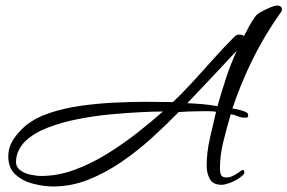

<svg xmlns="http://www.w3.org/2000/svg" viewBox="-20 -617 1039 694"><path d="M173 57Q139 57 101 47.5Q63 38 36.5 14.5Q10 -9 10 -51Q10 -86 29 -114Q48 -142 73 -163Q109 -192 160.5 -209Q212 -226 271.5 -234.5Q331 -243 392.5 -246Q454 -249 509 -249Q535 -249 559.5 -248.5Q584 -248 605 -248Q633 -274 670 -314Q707 -354 747.5 -399.5Q788 -445 828 -485Q835 -492 844 -492Q849 -492 853.5 -491Q858 -490 862 -487Q871 -505 881.5 -524Q892 -543 904 -559Q909 -566 924.5 -574.5Q940 -583 956.5 -590Q973 -597 981 -597Q999 -597 999 -582Q999 -578 996.5 -574Q994 -570 992 -568Q936 -489 893.5 -403Q851 -317 820 -225Q827 -224 840.5 -221Q854 -218 865.5 -213.5Q877 -209 877 -201Q877 -192 872 -192Q867 -192 859 -192Q850 -192 837.5 -197.5Q825 -203 814 -204Q801 -160 788 -108Q775 -56 775 -9Q775 11 781 18.5Q787 26 806 24Q817 22 830 14.5Q843 7 853 -1Q857 -3 857 -3Q863 -3 863 6Q863 11 860 14Q843 31 818.5 41Q794 51 781 51Q750 51 738.5 30Q727 9 727 -18Q727 -65 738.5 -116.5Q750 -168 761 -213Q749 -215 736 -215Q723 -215 709 -215Q684 -215 661.5 -214Q639 -213 626 -212Q582 -167 530.5 -120Q479 -73 421 -33Q363 7 300.5 32Q238 57 173 57ZM766 -233Q780 -283 797 -334.5Q814 -386 836 -434Q793 -388 747 -339Q701 -290 657 -244Q683 -243 712 -240.5Q741 -238 766 -233ZM129 19Q188 19 247.5 -2.5Q307 -24 364 -59Q421 -94 473 -134.5Q525 -175 569 -214Q538 -214 488 -211.5Q438 -209 379 -203.5Q320 -198 261.5 -186.5Q203 -175 153.5 -156Q104 -137 73 -108Q42 -79 38 -38Q36 -16 51 -3.5Q66 9 88.5 14Q111 19 129 19Z"/></svg>

Font: Corinthia
Style: Bold
Weight: 700
Designer: Robert E. Leuschke
Foundry: Robert E. Leuschke
Version: Version 1.013; ttfautohint (v1.8.3)